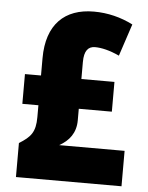

<svg xmlns="http://www.w3.org/2000/svg" viewBox="-52 -767 626 810"><g transform="rotate(5 261.0 -362.0)"><path d="M313 -724C190 -724 114 -653 114 -509V-436H46V-310H114V-260C114 -195 94 -174 46 -144V0H493V-150H216C257 -173 285 -207 285 -261V-310H425V-436H285V-508C285 -556 302 -575 331 -575C358 -575 393 -567 434 -548L479 -684C428 -710 372 -724 313 -724Z"/></g></svg>

Font: Noto Sans Hebrew Condensed Black
Style: Regular
Weight: 900
Width: 3
Designer: Monotype Design Team
Foundry: Monotype Imaging Inc.
Version: Version 2.004